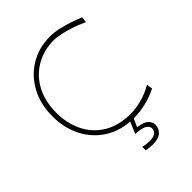

<svg xmlns="http://www.w3.org/2000/svg" viewBox="-258 -859 1203 1203"><g transform="rotate(-45 343.0 -257.5)"><path d="M417 9Q306 9 226 -40Q146 -89 103 -172.5Q60 -256 60 -359Q60 -467.5 105 -550Q150 -632.5 227.5 -678.8Q305 -725 403 -725Q440.5 -725 482.2 -715.5Q524 -706 563 -692.5Q602 -679 631 -667L626 -629Q552 -663 492 -677.5Q432 -692 402 -692Q311.5 -690.5 241.8 -649.2Q172 -608 132.5 -533.5Q93 -459 93 -358Q93 -265.5 129.5 -190.2Q166 -115 237.8 -70.2Q309.5 -25.5 415 -24Q467 -24 520.2 -39Q573.5 -54 619 -81L625 -42Q581 -19 525 -5Q469 9 417 9ZM379 210Q366.5 210 350.5 208Q334.5 206 323 204V173Q333.5 176 351 178.5Q368.5 181 379 181Q419.5 180 434.2 166.8Q449 153.5 449 135Q449 119 430.2 103.8Q411.5 88.5 349 85L390 -12H415V0L387 64Q443.5 70.5 461.8 91.5Q480 112.5 480 133Q480 164.5 456.5 187.2Q433 210 379 210Z"/></g></svg>

Font: Commissioner Flair Thin
Style: Regular
Weight: 100
Designer: Kostas Bartsokas
Foundry: Kostas Bartsokas
Version: Version 1.000; ttfautohint (v1.8.3)